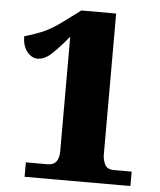

<svg xmlns="http://www.w3.org/2000/svg" viewBox="-52 -763 673 808"><g transform="rotate(5 284.5 -359.0)"><path d="M82 0V-61H175Q222 -61 222 -121V-604Q184 -558 153.5 -529Q123 -500 93 -500Q68 -500 48.5 -524Q29 -548 29 -589Q59 -597 99.5 -613Q140 -629 189 -666L259 -718H406V-121Q406 -101 415.5 -81Q425 -61 454 -61H529V0Z"/></g></svg>

Font: Noto Serif Ethiopic Black
Style: Regular
Weight: 900
Designer: Monotype Design Team
Foundry: Monotype Imaging Inc.
Version: Version 2.102; ttfautohint (v1.8.4.7-5d5b)